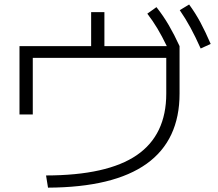

<svg xmlns="http://www.w3.org/2000/svg" viewBox="-20 -822 978 861"><path d="M725.6 -402.3V-562.5H127V-308.6H67.4V-615.2H388.7V-767.6H448.2V-615.2H728Q706.5 -659.7 685.8 -694.3Q665 -729 640.6 -760.7L681.6 -790Q712.4 -751 737.1 -708.7Q761.7 -666.5 785.2 -615.2V-402.3Q785.2 -193.4 637.5 -87.6Q489.7 18.1 195.3 19.5L186.5 -35.2Q460.9 -35.6 593.3 -126.2Q725.6 -216.8 725.6 -402.3ZM786.1 -776.4 828.1 -801.8Q856.4 -763.2 878.7 -721.7Q900.9 -680.2 924.8 -625L879.9 -604.5Q856.4 -657.2 834.2 -698Q812 -738.8 786.1 -776.4Z"/></svg>

Font: Pretendard JP Light
Style: Regular
Weight: 300
Designer: Base glyphs from Inter by Rasmus Andersson; Hangeul glyphs from Noto Sans CJK(Source Han Sans) by Jang Soo-young and Kan
Foundry: Kil Hyung-jin
Version: Version 1.309